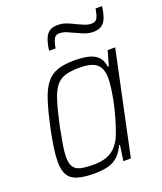

<svg xmlns="http://www.w3.org/2000/svg" viewBox="-134 -798 752 892"><g transform="rotate(-20 242.0 -351.5)"><path d="M179 8Q128 8 96.5 -1.5Q65 -11 50.5 -35Q36 -59 36 -101Q36 -129 41.5 -167.5Q47 -206 57 -255Q74 -335 90.5 -386.5Q107 -438 129.5 -466.5Q152 -495 185.5 -506.5Q219 -518 268 -518Q308 -518 337 -511.5Q366 -505 384 -487.5Q402 -470 406 -437H411L432 -510H469L361 0H324L335 -77H331Q314 -41 292 -22.5Q270 -4 241.5 2Q213 8 179 8ZM189 -32Q225 -32 250 -40.5Q275 -49 292.5 -65Q310 -81 324 -107Q333 -125 342.5 -153.5Q352 -182 361 -214.5Q370 -247 376.5 -279.5Q383 -312 386.5 -340Q390 -368 390 -385Q390 -435 365 -456.5Q340 -478 280 -478Q238 -478 210.5 -470Q183 -462 164.5 -439.5Q146 -417 132 -373Q118 -329 102 -255Q92 -204 86 -168.5Q80 -133 80 -108Q80 -77 91 -60Q102 -43 126 -37.5Q150 -32 189 -32ZM175 -600Q180 -637 189 -658.5Q198 -680 213 -689.5Q228 -699 252 -699Q276 -699 296.5 -691Q317 -683 338 -672Q355 -664 371 -657.5Q387 -651 405 -651Q424 -651 432 -665Q440 -679 445 -711H477Q473 -676 464 -654Q455 -632 439.5 -622Q424 -612 399 -612Q376 -612 356 -620Q336 -628 315 -638Q298 -646 281.5 -653Q265 -660 246 -660Q229 -660 221 -646Q213 -632 207 -600Z"/></g></svg>

Font: Saira SemiCondensed ExtraLight
Style: Italic
Weight: 250
Width: 4
Italic angle: -12°
Designer: Hector Gatti with collaboration of the Omnibus-Type team
Foundry: Omnibus-Type
Version: Version 1.101